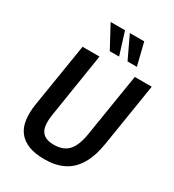

<svg xmlns="http://www.w3.org/2000/svg" viewBox="-218 -1046 1068 1178"><g transform="rotate(30 315.5 -456.5)"><path d="M283 10Q215 10 169.5 -8Q124 -26 98 -60Q72 -94 65.5 -142.5Q59 -191 68 -252L141 -705H261L190 -256Q176 -170 200 -133Q224 -96 288 -96Q356 -96 391.5 -136Q427 -176 440 -263L511 -705H631L560 -260Q545 -165 508.5 -105Q472 -45 415.5 -17.5Q359 10 283 10ZM425 -765 350 -923H452L491 -765ZM299 -765 214 -923H316L365 -765Z"/></g></svg>

Font: Nunito Sans 10pt Condensed
Style: Bold Italic
Weight: 700
Width: 3
Italic angle: -9°
Designer: Vernon Adams
Foundry: Vernon Adams
Version: Version 3.101;gftools[0.9.27]